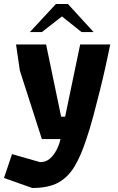

<svg xmlns="http://www.w3.org/2000/svg" viewBox="-60 -695 590 958"><path d="M101 243 -40 193 0 74 140 114Q169 114 189 96.5Q209 79 222.5 52.5Q236 26 242 -1H149L39 -343L20 -473H170L245 -113H265L340 -473H490Q490 -473 483.5 -441.5Q477 -410 465.5 -358Q454 -306 438.5 -243.5Q423 -181 406 -117.5Q389 -54 371 -1Q344 82 311.5 136Q279 190 230 216.5Q181 243 101 243ZM89 -535 219 -675H279L407 -535H347L249 -613L149 -535Z"/></svg>

Font: Rowdies Light
Style: Regular
Weight: 300
Designer: Jaikishan Patel
Version: Version 1.000; ttfautohint (v1.8.3)